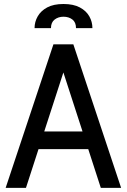

<svg xmlns="http://www.w3.org/2000/svg" viewBox="-20 -916 618 936"><path d="M426.5 -189H151.5V-275H426.5ZM274.5 -607.5H303.5L106.5 0H7.5L240.5 -700H337.5L570.5 0H471.5ZM289.5 -896.5Q338 -896.5 369.2 -879.8Q400.5 -863 415.5 -836.2Q430.5 -809.5 430.5 -779H350.5Q350.5 -807.5 332.8 -821Q315 -834.5 289.5 -834.5Q264.5 -834.5 246.5 -820.8Q228.5 -807 228.5 -779H148.5Q148.5 -809.5 163.8 -836.2Q179 -863 210 -879.8Q241 -896.5 289.5 -896.5Z"/></svg>

Font: Cabin
Style: Regular
Weight: 400
Width: 4
Designer: Pablo Impallari
Foundry: Pablo Impallari. http://www.impallari.com Igino Marini. http://www.ikern.com
Version: Version 3.001